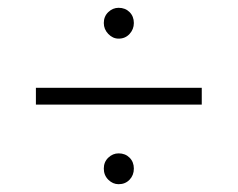

<svg xmlns="http://www.w3.org/2000/svg" viewBox="-20 -596 609 492"><path d="M72 -328V-371H497V-328ZM284 -124Q269 -124 257.5 -135.5Q246 -147 246 -164Q246 -181 257.5 -192Q269 -203 284 -203Q301 -203 312 -192Q323 -181 323 -164Q323 -147 312 -135.5Q301 -124 284 -124ZM284 -497Q269 -497 257.5 -509Q246 -521 246 -537Q246 -554 257.5 -565Q269 -576 284 -576Q301 -576 312 -565Q323 -554 323 -537Q323 -521 312 -509Q301 -497 284 -497Z"/></svg>

Font: Modern
Style: Regular
Weight: 300
Designer: Julieta Ulanovsky
Foundry: Julieta Ulanovsky
Version: Version 8.000